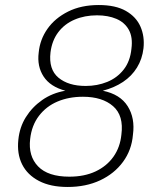

<svg xmlns="http://www.w3.org/2000/svg" viewBox="-20 -732 626 764"><path d="M249 12Q181 12 135 -12Q89 -36 68 -78Q47 -120 53 -176Q58 -226 83 -266Q108 -306 148 -334Q188 -362 240 -371Q180 -387 153.5 -427.5Q127 -468 134 -523Q139 -575 169 -617.5Q199 -660 251 -686Q303 -712 373 -712Q440 -712 481 -688.5Q522 -665 539 -626Q556 -587 551 -540Q546 -497 525 -463Q504 -429 469.5 -406Q435 -383 389 -371Q458 -357 488 -309.5Q518 -262 509 -196Q504 -135 469.5 -88Q435 -41 378.5 -14.5Q322 12 249 12ZM256 -29Q316 -29 360.5 -50Q405 -71 431.5 -108.5Q458 -146 463 -196Q473 -272 430 -309.5Q387 -347 310 -347Q254 -347 209 -328Q164 -309 135 -271Q106 -233 100 -179Q92 -111 131.5 -70Q171 -29 256 -29ZM321 -390Q367 -390 406.5 -406Q446 -422 472 -455Q498 -488 503 -538Q509 -584 492.5 -613.5Q476 -643 443 -657Q410 -671 366 -671Q317 -671 277 -654Q237 -637 212 -604Q187 -571 181 -524Q173 -456 212.5 -423Q252 -390 321 -390Z"/></svg>

Font: DM Sans ExtraLight
Style: Italic
Weight: 250
Italic angle: -10°
Designer: Colophon Foundry, Jonny Pinhorn
Foundry: Colophon Foundry
Version: Version 4.004;gftools[0.9.30]